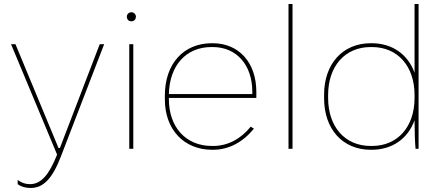

<svg xmlns="http://www.w3.org/2000/svg" viewBox="-20 -740 2197 955"><path d="M132 195C195 195 240 150 283 38L498 -520H476L278 -4H271L57 -520H35L264 29C224 130 184 176 129 176C107 176 86 169 68 155V176C85 189 108 195 132 195Z M634 -634C646 -634 656 -643 656 -657C656 -669 646 -679 634 -679C620 -679 611 -669 611 -657C611 -643 620 -634 634 -634ZM623 0H643V-520H623Z M1035 5H1039C1119 5 1188 -33 1243 -100L1227 -110C1178 -49 1113 -14 1040 -14H1034C904 -14 820 -108 820 -247V-253H1255V-283C1255 -428 1169 -525 1038 -525H1034C892 -525 800 -422 800 -265V-245C800 -97 894 5 1035 5ZM820 -272C823 -414 905 -506 1032 -506H1038C1157 -506 1235 -417 1235 -283V-272Z M1415 0H1435V-720H1415Z M1824 5H1828C1931 5 2009 -50 2042 -142V-135C2042 -85 2044 -31 2047 0H2062V-720H2042V-378C2009 -470 1931 -525 1828 -525H1824C1685 -525 1592 -423 1592 -269V-251C1592 -97 1685 5 1824 5ZM1824 -14C1695 -14 1612 -110 1612 -253V-267C1612 -410 1695 -506 1824 -506H1830C1959 -506 2042 -410 2042 -267V-253C2042 -110 1959 -14 1830 -14Z"/></svg>

Font: Fixel Text Thin
Style: Regular
Weight: 100
Width: 4
Designer: AlfaBravo + MacPaw
Foundry: Kyrylo Tkachov, Marchela Mozhyna, Serhii Makarenko, Maria Weinstein, Zakhar Kryvoshyya
Version: Version 1.211